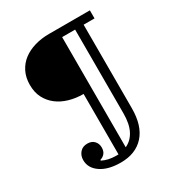

<svg xmlns="http://www.w3.org/2000/svg" viewBox="-198 -827 1034 1114"><g transform="rotate(-30 318.5 -270.5)"><path d="M286 157Q202 157 152.5 123Q103 89 103 36Q103 6 121 -15Q139 -36 171 -36Q200 -36 216.5 -18.5Q233 -1 233 25Q233 49 221.5 63.5Q210 78 190 84V89Q210 99 232.5 104Q255 109 284 109H297V-296Q246 -296 201.5 -309Q157 -322 124 -347.5Q91 -373 72 -410Q53 -447 53 -497Q53 -546 72 -584Q91 -622 124 -647Q157 -672 201.5 -685Q246 -698 297 -698H571V-644H498V-85Q498 33 442 95Q386 157 286 157ZM354 94Q396 75 418.5 31Q441 -13 441 -83V-644H354Z"/></g></svg>

Font: IBM Plex Serif Medm
Style: Regular
Weight: 500
Designer: Mike Abbink, Paul van der Laan, Pieter van Rosmalen
Foundry: Bold Monday
Version: Version 3.001